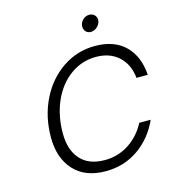

<svg xmlns="http://www.w3.org/2000/svg" viewBox="-129 -1005 1009 1118"><g transform="rotate(-15 375.5 -446.5)"><path d="M112 -266Q112 -391 162.5 -493.5Q213 -596 301 -655.5Q389 -715 496 -715Q613 -715 678.5 -650Q744 -585 751 -473H683Q675 -555 622.5 -603.5Q570 -652 486 -652Q401 -652 332 -602.5Q263 -553 224 -466Q185 -379 185 -271Q185 -171 235.5 -114.5Q286 -58 382 -58Q462 -58 527.5 -100.5Q593 -143 631 -216H700Q654 -114 568 -54Q482 6 371 6Q247 6 179.5 -68Q112 -142 112 -266ZM455 -842Q455 -865 472 -882Q489 -899 512 -899Q531 -899 543 -887Q555 -875 555 -858Q555 -836 537 -818Q519 -800 496 -800Q478 -800 466.5 -812Q455 -824 455 -842Z"/></g></svg>

Font: Be Vietnam Light
Style: Italic
Weight: 300
Italic angle: -9.222°
Designer: Gabriel Lam
Foundry: TypeRant
Version: Version 3.000